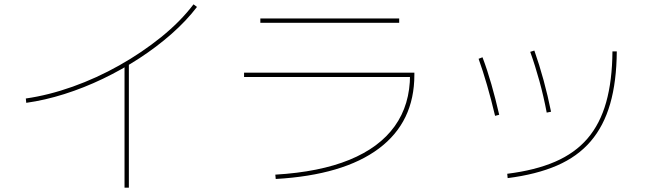

<svg xmlns="http://www.w3.org/2000/svg" viewBox="-20 -805 3040 885"><path d="M99 -351Q204 -366 315 -405.5Q426 -445 530.5 -504Q635 -563 723.5 -634.5Q812 -706 872 -785L888 -773Q839 -709 771 -649Q703 -589 622.5 -536.5Q542 -484 454.5 -442Q367 -400 277 -371.5Q187 -343 101 -331ZM554 60V-511H574V60Z M1249 0Q1453 -12 1591 -68.5Q1729 -125 1799.5 -223.5Q1870 -322 1870 -460L1880 -450H1105V-470H1890V-460Q1890 -243 1726.5 -120.5Q1563 2 1251 20ZM1180 -700V-720H1820V-700Z M2318 -4Q2447 -20 2538.5 -59.5Q2630 -99 2688 -166.5Q2746 -234 2774 -333.5Q2802 -433 2803 -568H2823Q2822 -429 2792.5 -326.5Q2763 -224 2702.5 -153.5Q2642 -83 2547.5 -42Q2453 -1 2320 16ZM2262 -271Q2244 -347 2225 -412.5Q2206 -478 2186 -534L2204 -541Q2226 -483 2245 -416.5Q2264 -350 2281 -276ZM2500 -286Q2486 -360 2466.5 -431Q2447 -502 2424 -566L2443 -572Q2466 -507 2485.5 -435.5Q2505 -364 2520 -290Z"/></svg>

Font: M PLUS 2 Thin Thin
Style: Regular
Weight: 250
Version: Version 1.001